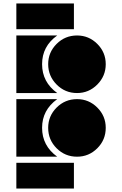

<svg xmlns="http://www.w3.org/2000/svg" viewBox="-20 -901 702 1104"><path d="M309 0H74V-331H309Q222 -268 222 -166Q222 -63 309 0ZM423 0Q354 0 305.5 -48.5Q257 -97 257 -166Q257 -234 305.5 -282.5Q354 -331 423 -331Q491 -331 539.5 -282.5Q588 -234 588 -166Q588 -97 539.5 -48.5Q491 0 423 0ZM423 -366Q354 -366 305.5 -415Q257 -464 257 -532Q257 -600 305.5 -648.5Q354 -697 423 -697Q491 -697 539.5 -648.5Q588 -600 588 -532Q588 -464 539.5 -415Q491 -366 423 -366ZM309 -366H74V-697H309Q222 -635 222 -532Q222 -429 309 -366ZM405 -733H74V-881H405ZM74 183V35H405V183Z"/></svg>

Font: Geotalism
Style: Regular
Weight: 400
Designer: GGBotNet
Foundry: GGBotNet
Version: 1.00